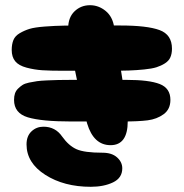

<svg xmlns="http://www.w3.org/2000/svg" viewBox="-20 -727 706 738"><path d="M405 -169Q471 -169 471 -261Q471 -282 461.5 -348Q452 -414 436 -513.5Q420 -613 419 -622Q413 -663 386 -685Q359 -707 326 -707Q291 -707 266.5 -683.5Q242 -660 242 -618Q242 -586 270 -448Q298 -310 315 -252Q340 -169 405 -169ZM450 -80Q450 -104 430 -122Q410 -140 374 -140Q304 -140 274 -153.5Q244 -167 219 -202Q193 -240 147 -240Q120 -240 101 -222Q82 -204 82 -172Q82 -101 154 -55Q226 -9 329 -9Q379 -9 414.5 -26Q450 -43 450 -80ZM452 -260Q512 -260 547.5 -264.5Q583 -269 609 -288Q635 -307 635 -343Q635 -388 594 -404Q553 -420 466 -420H256Q224 -420 204.5 -419.5Q185 -419 161 -418Q137 -417 122.5 -415Q108 -413 91.5 -409.5Q75 -406 66 -400Q57 -394 49 -386Q41 -378 37.5 -367.5Q34 -357 34 -343Q34 -292 87 -276Q140 -260 256 -260ZM401 -455Q446 -455 475 -456Q504 -457 534 -460Q564 -463 581.5 -468.5Q599 -474 614 -483.5Q629 -493 635 -507Q641 -521 641 -540Q641 -594 593 -611.5Q545 -629 443 -629H322Q261 -629 226.5 -628.5Q192 -628 152.5 -625Q113 -622 93.5 -616Q74 -610 56 -599.5Q38 -589 31.5 -573Q25 -557 25 -535Q25 -508 38.5 -491.5Q52 -475 82 -467Q112 -459 142.5 -457Q173 -455 224 -455Z"/></svg>

Font: Cherry Bomb
Style: Regular
Weight: 400
Designer: satsuyako
Foundry: satsuyako
Version: Version 4.0